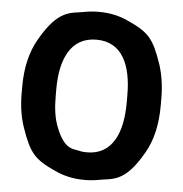

<svg xmlns="http://www.w3.org/2000/svg" viewBox="-52 -771 794 832"><g transform="rotate(5 345.0 -355.5)"><path d="M647 -339V-371C647 -426 639 -475 625 -518C588 -626 566 -652 472 -694C436 -711 394 -721 345 -721C323 -721 301 -719 281 -715C226 -704 170 -718 90 -576C59 -522 42 -453 42 -371V-339C42 -284 50 -235 65 -192C102 -85 125 -59 218 -17C255 0 297 10 346 10C368 10 390 8 410 4C465 -7 521 7 600 -134C631 -188 647 -257 647 -339ZM346 -110C334 -110 322 -111 311 -114C282 -120 246 -116 211 -207C196 -244 190 -289 190 -339V-372C190 -498 231 -600 345 -600C460 -600 499 -498 499 -372V-339C499 -214 460 -110 346 -110Z"/></g></svg>

Font: Asimov Print
Style: A
Weight: 500
Designer: Google
Version: Version 2.000980: 2014